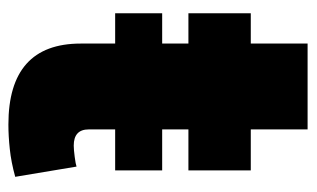

<svg xmlns="http://www.w3.org/2000/svg" viewBox="-162 -554 724 439"><g transform="rotate(90 199.5 -334.0)"><path d="M369.1 -343.3V-235.8H275.4V-175.3Q275.4 -141.1 312.5 -141.1Q321.3 -141.1 338.1 -143.3Q355 -145.5 360.4 -147.5L383.8 -7.3Q350.1 2 320.3 5.1Q290.5 8.3 264.2 8.3Q79.1 8.3 79.1 -157.2V-235.8H9.8V-343.3H79.1V-403.3H9.8V-545.9H79.1V-675.8H275.4V-545.9H369.1V-403.3H275.4V-343.3Z"/></g></svg>

Font: Inter Black
Style: Regular
Weight: 900
Designer: Rasmus Andersson
Foundry: rsms
Version: Version 4.000;git-a52131595